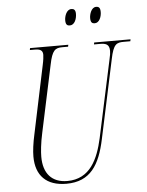

<svg xmlns="http://www.w3.org/2000/svg" viewBox="-60 -947 768 1005"><g transform="rotate(-5 324.0 -444.5)"><path d="M469 -814C493 -814 505 -845 505 -870C505 -893 497 -899 483 -899C458 -899 447 -863 447 -843C447 -819 456 -814 469 -814ZM338 -814C363 -814 375 -845 375 -872C375 -893 366 -899 353 -899C327 -899 316 -863 316 -843C316 -819 325 -814 338 -814ZM248 10C375 10 425 -74 453 -207L541 -619C557 -698 574 -704 612 -704H646L648 -714H457L455 -704H485C516 -704 536 -699 536 -663C536 -652 534 -639 529 -618L442 -213C418 -105 374 -4 254 -4C173 -4 129 -54 129 -142C129 -167 133 -213 145 -267L220 -619C235 -693 251 -704 289 -704H319L321 -714H120L118 -704H145C173 -704 186 -696 186 -673C186 -664 184 -645 178 -618L104 -266C93 -217 88 -176 88 -147C88 -47 143 10 248 10Z"/></g></svg>

Font: Noto Serif Display ExtraCondensed ExtraLight
Style: Italic
Weight: 200
Width: 2
Italic angle: -12°
Designer: Monotype Design Team
Foundry: Monotype Imaging Inc.
Version: Version 2.009